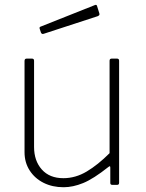

<svg xmlns="http://www.w3.org/2000/svg" viewBox="-20 -776 611 806"><path d="M246 -28Q297 -28 344 -56Q391 -84 440 -133V-521Q440 -530 449 -530H471Q480 -530 480 -521V-9Q480 0 472 0H451Q443 0 443 -8V-72Q443 -77 441.5 -78Q440 -79 435 -75Q372 -25 329 -7.5Q286 10 247 10Q200 10 163 -8.5Q126 -27 104.5 -60.5Q83 -94 83 -137V-520Q83 -530 92 -530H114Q123 -530 123 -521V-159Q123 -101 155.5 -64.5Q188 -28 246 -28ZM387 -752 397 -720Q400 -712 390 -708L163 -634Q159 -633 156.5 -634Q154 -635 152 -639L147 -654Q144 -662 150 -664L379 -755Q385 -757 387 -752Z"/></svg>

Font: Libre Franklin Thin Thin
Style: Regular
Weight: 250
Version: Version 3.000